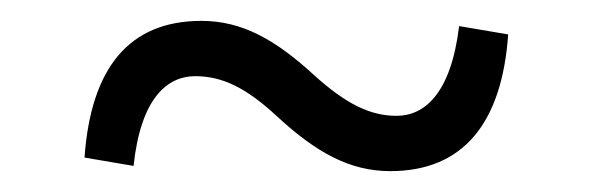

<svg xmlns="http://www.w3.org/2000/svg" viewBox="-20 -437 570 184"><path d="M281 -365C244 -399 212 -417 173 -417C103 -417 67 -371 61 -286L108 -278C115 -344 141 -364 167 -364C193 -364 216 -353 246 -325C283 -291 315 -273 354 -273C424 -273 461 -319 467 -404L420 -412C412 -346 386 -326 360 -326C335 -326 312 -337 281 -365Z"/></svg>

Font: Source Serif 4 Variable
Style: Italic
Weight: 400
Italic angle: -12°
Designer: Frank Grießhammer
Foundry: Adobe Systems Incorporated
Version: Version 4.004;hotconv 1.0.116;makeotfexe 2.5.65601